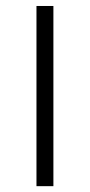

<svg xmlns="http://www.w3.org/2000/svg" viewBox="-20 -638 308 658"><path d="M105 0V-617.5H163V0Z"/></svg>

Font: Karla Light
Style: Regular
Weight: 300
Designer: Jonathan Pinhorn
Version: Version 2.004;gftools[0.9.33]